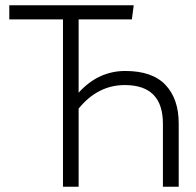

<svg xmlns="http://www.w3.org/2000/svg" viewBox="-20 -705 741 725"><path d="M654.8 -238.8V0H595.2V-237.8Q595.2 -383.8 451.2 -383.8Q349.1 -383.8 276.9 -294.9V0H217.8V-631.8H15.1V-685.1H484.9L478 -631.8H276.9V-355Q351.1 -437 453.1 -437Q555.2 -437 605 -384.3Q654.8 -331.5 654.8 -238.8Z"/></svg>

Font: FiraSans-Light
Style: Regular
Weight: 300
Designer: Carrois Corporate & Edenspiekermann AG
Foundry: Carrois Corporate GbR & Edenspiekermann AG
Version: Version 3.106;PS 003.106;hotconv 1.0.70;makeotf.lib2.5.58329